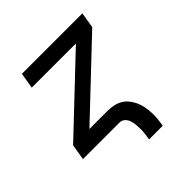

<svg xmlns="http://www.w3.org/2000/svg" viewBox="-183 -660 965 965"><g transform="rotate(-45 300.0 -177.5)"><path d="M334 165Q337 148 339 131.5Q341 115 341 99Q341 83 339.5 67Q338 51 333 36Q328 21 316.5 10.5Q305 0 289 0H29L43 -84L415 -436H101L115 -520H545L531 -436L159 -84H289Q311 -84 331.5 -79.5Q352 -75 369.5 -64.5Q387 -54 399.5 -38Q412 -22 420.5 -3.5Q429 15 433 36Q437 57 438 78Q439 99 437 121Q435 143 431 165Z"/></g></svg>

Font: Iosevka Custom Medium Oblique
Style: Regular
Weight: 500
Italic angle: -9°
Designer: Belleve Invis
Foundry: Belleve Invis
Version: Version 27.0.1